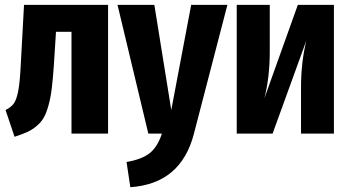

<svg xmlns="http://www.w3.org/2000/svg" viewBox="-20 -551 1442 792"><path d="M79.1 -530.8H425.8V0H274.9V-419.9H210L210.9 -418.9L202.1 -280.8Q198.2 -224.6 193.6 -186.8Q189 -148.9 180.4 -117.7Q171.9 -86.4 161.4 -67.4Q150.9 -48.3 132.6 -32.5Q114.3 -16.6 93.3 -6.8Q72.3 2.9 40 13.2L2.9 -97.2Q26.4 -108.9 37.6 -125Q48.8 -141.1 55.7 -178.5Q62.5 -215.8 65.9 -289.1Z M918 -530.8 779.8 1Q726.6 207 517.6 221.2L502 117.2Q565.4 106.4 597.7 80.6Q629.9 54.7 647.9 0H591.8L464.8 -530.8H616.7L686.5 -97.2L768.6 -530.8Z M1357.4 -530.8V0H1221.7V-190.9Q1221.7 -293.9 1243.7 -383.8L1104.5 0H956.5V-530.8H1092.8V-337.9Q1092.8 -233.9 1070.8 -146L1208.5 -530.8Z"/></svg>

Font: Fira Sans Compressed
Style: Bold
Weight: 700
Width: 1
Designer: Carrois Corporate & Edenspiekermann AG
Foundry: Carrois Corporate GbR & Edenspiekermann AG
Version: Version 4.203;PS 004.203;hotconv 1.0.88;makeotf.lib2.5.64775